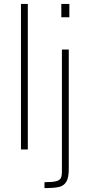

<svg xmlns="http://www.w3.org/2000/svg" viewBox="-20 -763 458 980"><path d="M87 0V-743H122V0ZM293 -675V-743H334V-675ZM296 110V-510H331V100Q331 145 318 165.5Q305 186 280.5 191.5Q256 197 207 197V167Q248 167 266.5 162Q285 157 290.5 146Q296 135 296 110Z"/></svg>

Font: Saira Semi Condensed Thin
Style: Regular
Weight: 100
Width: 4
Designer: Hector Gatti with collaboration of the Omnibus-Type team
Foundry: Omnibus-Type
Version: Version 1.001; ttfautohint (v1.8)